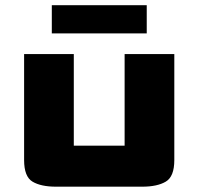

<svg xmlns="http://www.w3.org/2000/svg" viewBox="-20 -713 761 736"><path d="M72.4 -99.4V-505.8H262.9V-154.7Q262.9 -154.7 262.9 -154.7Q262.9 -154.7 262.9 -154.7H457.7Q457.7 -154.7 457.7 -154.7Q457.7 -154.7 457.7 -154.7V-505.8H648.2V-99.4Q648.2 -35.9 615.4 -16.7Q582.7 2.6 525.2 2.6H194.4Q136.9 2.6 104.6 -16.7Q72.4 -35.9 72.4 -99.4ZM178.6 -585V-693H542.5V-585Z"/></svg>

Font: Science Gothic
Style: Regular
Weight: 400
Designer: Thomas Phinney, Vassil Kateliev, Brandon Buerkle
Foundry: Font Detective LLC
Version: Version 1.018